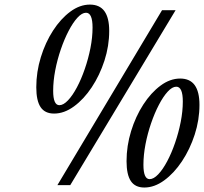

<svg xmlns="http://www.w3.org/2000/svg" viewBox="-20 -806 888 836"><path d="M230 0 685.5 -761.5H744.5L286 0ZM215.5 -311.5Q175.5 -311.5 156.8 -339.5Q138 -367.5 138 -426Q138 -493 157.8 -557Q177.5 -621 211 -672.8Q244.5 -724.5 286 -755.2Q327.5 -786 371.5 -786Q414 -786 434.8 -757.2Q455.5 -728.5 455.5 -671.5Q455.5 -606 434.8 -542Q414 -478 379.5 -426Q345 -374 302.2 -342.8Q259.5 -311.5 215.5 -311.5ZM238.5 -348Q256 -348 276 -369Q296 -390 315 -425.8Q334 -461.5 349.2 -505.8Q364.5 -550 373.8 -596.8Q383 -643.5 383 -686Q383 -750.5 354.5 -750.5Q337 -750.5 317.2 -729Q297.5 -707.5 278.8 -671.5Q260 -635.5 244.8 -591Q229.5 -546.5 220.5 -499.8Q211.5 -453 211.5 -410.5Q211.5 -348 238.5 -348ZM608.5 10.5Q568.5 10.5 549.8 -17.5Q531 -45.5 531 -104Q531 -171 550.8 -235Q570.5 -299 604 -350.8Q637.5 -402.5 679 -433.2Q720.5 -464 764.5 -464Q807 -464 827.8 -435.2Q848.5 -406.5 848.5 -349.5Q848.5 -284 827.8 -220Q807 -156 772.5 -104Q738 -52 695.2 -20.8Q652.5 10.5 608.5 10.5ZM631.5 -26Q649 -26 669 -47Q689 -68 708 -103.8Q727 -139.5 742.2 -183.8Q757.5 -228 766.8 -274.8Q776 -321.5 776 -364Q776 -428.5 747.5 -428.5Q730 -428.5 710.2 -407Q690.5 -385.5 671.8 -349.5Q653 -313.5 637.8 -269Q622.5 -224.5 613.5 -177.8Q604.5 -131 604.5 -88.5Q604.5 -26 631.5 -26Z"/></svg>

Font: Libre Caslon Condensed
Style: Italic
Weight: 400
Italic angle: -22.583°
Designer: Pablo Impallari, Rodrigo Fuenzalida, Katja Schimmel, Ertekin Erdin
Foundry: Pablo Impallari, Rodrigo Fuenzalida
Version: Version 2.000;gftools[0.9.33]